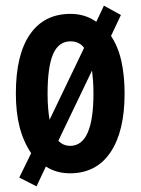

<svg xmlns="http://www.w3.org/2000/svg" viewBox="-20 -602 498 678"><path d="M420 -272Q420 -138 370 -64Q320 10 227 10Q179 10 142 -14L109 56L48 25L90 -61Q62 -103 49 -154.5Q36 -206 36 -272Q36 -409 86 -481Q136 -553 229 -553Q281 -553 320 -525L347 -582L407 -549L372 -475Q397 -438 408.5 -386.5Q420 -335 420 -272ZM148 -271Q148 -243 150 -220Q152 -197 155 -179L277 -433Q260 -456 229 -456Q187 -456 167.5 -411Q148 -366 148 -271ZM310 -272Q310 -297 308.5 -317Q307 -337 305 -353L186 -105Q203 -87 228 -87Q310 -87 310 -272Z"/></svg>

Font: Noto Sans Tamil ExtraCondensed SemiBold
Style: Regular
Weight: 600
Width: 2
Designer: Jelle Bosma - Monotype Design Team
Foundry: Monotype Imaging Inc.
Version: Version 2.004; ttfautohint (v1.8.4.7-5d5b)